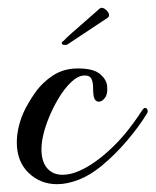

<svg xmlns="http://www.w3.org/2000/svg" viewBox="-20 -462 398 491"><path d="M126 9Q83 9 53 -20Q23 -49 23 -98Q23 -115 27 -134Q31 -153 40 -174Q51 -198 69.5 -224.5Q88 -251 115.5 -269Q143 -287 179 -287Q219 -287 236 -272.5Q253 -258 254 -241Q256 -222 248.5 -212Q241 -202 233 -202Q221 -202 219 -220Q218 -228 218 -239.5Q218 -251 214 -260Q210 -269 197 -269Q180 -269 162.5 -252.5Q145 -236 130 -211Q115 -186 105 -161Q86 -114 86 -80Q86 -49 100.5 -32Q115 -15 140 -15Q182 -15 239 -60Q272 -87 296.5 -116Q321 -145 345 -182Q348 -186 351 -186Q355 -186 357 -181.5Q359 -177 356 -172Q336 -139 305.5 -103Q275 -67 240 -38Q211 -14 181.5 -2.5Q152 9 126 9ZM146 -347Q138 -347 138 -352Q138 -355 141 -356Q146 -361 151.5 -366.5Q157 -372 163 -377L236 -441Q237 -442 240 -442Q246 -442 252.5 -435.5Q259 -429 259 -423Q259 -420 256 -417L152 -348Q150 -347 146 -347Z"/></svg>

Font: Gwendolyn
Style: Bold
Weight: 700
Designer: Robert E. Leuschke
Foundry: Robert E. Leuschke
Version: Version 1.010; ttfautohint (v1.8.3)